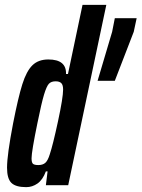

<svg xmlns="http://www.w3.org/2000/svg" viewBox="-20 -763 583 791"><path d="M9 -72Q9 -125 34 -255Q55 -362 72 -416Q89 -470 113.5 -494Q138 -518 179 -518Q254 -518 252 -458H260L320 -743H418L261 0H169L176 -57H169Q156 -22 134.5 -7Q113 8 88 8Q45 8 27 -9.5Q9 -27 9 -72ZM185 -127Q198 -166 219 -263.5Q240 -361 240 -394Q240 -413 232.5 -420.5Q225 -428 209 -428Q191 -428 181.5 -418Q172 -408 161.5 -373.5Q151 -339 134 -255Q110 -138 110 -111Q110 -93 116 -88Q122 -83 138 -83Q156 -83 166.5 -92Q177 -101 185 -127ZM382 -430 442 -632 453 -688H543L531 -632L453 -430Z"/></svg>

Font: Saira Ultra Condensed
Style: Bold Italic
Weight: 700
Width: 1
Italic angle: -12°
Designer: Hector Gatti with collaboration of the Omnibus-Type team
Foundry: Omnibus-Type
Version: Version 1.001; ttfautohint (v1.8)